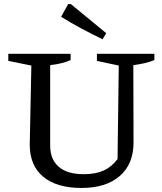

<svg xmlns="http://www.w3.org/2000/svg" viewBox="-20 -919 800 949"><path d="M383 10Q260 10 193.5 -45.5Q127 -101 127 -204L135 -595L21 -618V-653H329V-622Q309 -613 285 -607Q261 -601 228 -597V-200Q228 -131 270.5 -94.5Q313 -58 394 -58Q452 -58 492 -76Q532 -94 561 -133L567 -595L459 -618V-653H743V-622Q721 -613 695.5 -607Q670 -601 639 -597L640 -215Q640 -108 572 -49Q504 10 383 10ZM487 -725Q435 -750 383.5 -777.5Q332 -805 282 -836L317 -899H330L505 -755Z"/></svg>

Font: Piazzolla 24pt Medium
Style: Regular
Weight: 500
Designer: Juan Pablo del Peral
Foundry: Huerta Tipografica
Version: Version 2.005